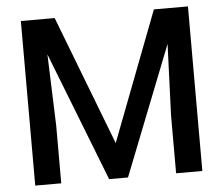

<svg xmlns="http://www.w3.org/2000/svg" viewBox="-51 -773 966 831"><g transform="rotate(-5 432.0 -357.5)"><path d="M647 -715H795V0H681V-251L693 -561L472 0H390L171 -561L182 -251V0H69V-715H216L432 -153Z"/></g></svg>

Font: Freesentation 6 SemiBold
Style: Regular
Weight: 600
Designer: glyphs from Roboto by Christian Robertson / Hangul glyphs from Noto Sans CJK(Source Han Sans) by Jang Soo-young and Kang
Foundry: PT&
Version: Version 2.001